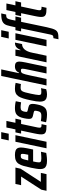

<svg xmlns="http://www.w3.org/2000/svg" viewBox="1041 -1848 979 3149"><g transform="rotate(-90 1530.5 -273.5)"><path d="M-24 0 -6 -85 209 -417H68L88 -510H357L338 -425L122 -93H269L249 0Z M470 8Q418 8 388 -4Q358 -16 345 -40.5Q332 -65 332 -103Q332 -132 338.5 -170Q345 -208 354 -254Q369 -324 383 -374Q397 -424 418 -456Q439 -488 473 -503Q507 -518 561 -518Q608 -518 635 -508Q662 -498 674 -476.5Q686 -455 686 -420Q686 -401 682.5 -376Q679 -351 673.5 -321Q668 -291 660 -255L653 -220H457Q450 -187 446 -164.5Q442 -142 442 -126Q442 -109 448.5 -100.5Q455 -92 470 -88.5Q485 -85 507 -85Q519 -85 538 -86Q557 -87 578 -88.5Q599 -90 616 -91L597 -5Q582 -2 560.5 1Q539 4 515.5 6Q492 8 470 8ZM474 -300H567L570 -315Q576 -341 579 -361.5Q582 -382 582 -394Q582 -407 578.5 -413Q575 -419 567.5 -421Q560 -423 548 -423Q532 -423 522 -419.5Q512 -416 504.5 -404Q497 -392 490 -367Q483 -342 474 -300Z M802 -620 828 -743H938L912 -620ZM673 0 780 -510H888L780 0Z M1051 0Q1008 0 979 -3.5Q950 -7 933 -16.5Q916 -26 908.5 -43Q901 -60 901 -86Q901 -100 902.5 -116.5Q904 -133 908 -153.5Q912 -174 917 -200L963 -417H914L934 -510H983L1014 -658H1122L1091 -510H1159L1139 -417H1072L1020 -173Q1017 -161 1015 -149.5Q1013 -138 1012 -129Q1011 -120 1011 -114Q1011 -101 1016 -93.5Q1021 -86 1034 -83.5Q1047 -81 1069 -81Z M1226 8Q1204 8 1180.5 5.5Q1157 3 1135.5 0Q1114 -3 1100 -8L1119 -93Q1126 -92 1137 -90.5Q1148 -89 1160 -87.5Q1172 -86 1184 -85.5Q1196 -85 1206 -85Q1227 -85 1242 -89.5Q1257 -94 1266.5 -105.5Q1276 -117 1281 -138Q1284 -149 1286.5 -161.5Q1289 -174 1289 -185Q1289 -199 1282 -202.5Q1275 -206 1262 -210L1202 -224Q1178 -230 1166.5 -243.5Q1155 -257 1155 -287Q1155 -304 1158 -325.5Q1161 -347 1166 -370Q1175 -414 1189 -442.5Q1203 -471 1223 -488Q1243 -505 1270.5 -511.5Q1298 -518 1333 -518Q1353 -518 1374 -516Q1395 -514 1413.5 -511Q1432 -508 1445 -504L1427 -417Q1415 -419 1400 -421Q1385 -423 1370.5 -424Q1356 -425 1343 -425Q1325 -425 1312.5 -421Q1300 -417 1291.5 -406Q1283 -395 1277 -375Q1275 -364 1272.5 -353Q1270 -342 1270 -331Q1270 -320 1276 -316Q1282 -312 1294 -309L1349 -296Q1363 -293 1375 -286.5Q1387 -280 1394 -266.5Q1401 -253 1401 -225Q1401 -212 1398.5 -193Q1396 -174 1391 -151Q1382 -105 1368.5 -74Q1355 -43 1336 -25Q1317 -7 1290 0.5Q1263 8 1226 8Z M1557 8Q1513 8 1487 -4.5Q1461 -17 1449.5 -43Q1438 -69 1438 -108Q1438 -136 1443.5 -172.5Q1449 -209 1459 -254Q1474 -329 1490 -380Q1506 -431 1526 -461Q1546 -491 1575.5 -504.5Q1605 -518 1647 -518Q1676 -518 1701.5 -515Q1727 -512 1746 -507L1727 -420Q1714 -422 1698 -423.5Q1682 -425 1670 -425Q1649 -425 1634.5 -420Q1620 -415 1609.5 -398Q1599 -381 1589.5 -347Q1580 -313 1568 -256Q1559 -208 1553 -177.5Q1547 -147 1547 -127Q1547 -109 1552.5 -99.5Q1558 -90 1569.5 -87.5Q1581 -85 1599 -85Q1613 -85 1629.5 -86.5Q1646 -88 1659 -91L1642 -5Q1620 1 1598.5 4.5Q1577 8 1557 8Z M1703 0 1859 -743H1967L1905 -451H1913Q1925 -477 1940.5 -491.5Q1956 -506 1975 -512Q1994 -518 2014 -518Q2044 -518 2061.5 -510.5Q2079 -503 2087 -486.5Q2095 -470 2095 -443Q2095 -427 2091 -401.5Q2087 -376 2081 -345L2008 0H1900L1960 -287Q1970 -331 1974 -356Q1978 -381 1978 -393Q1978 -411 1970.5 -415.5Q1963 -420 1945 -420Q1930 -420 1919 -413Q1908 -406 1900 -389Q1892 -372 1884.5 -342.5Q1877 -313 1867 -267L1810 0Z M2083 0 2190 -510H2293L2280 -428H2287Q2302 -464 2319.5 -483.5Q2337 -503 2359 -510.5Q2381 -518 2407 -518L2382 -401Q2356 -401 2334 -390.5Q2312 -380 2294 -359.5Q2276 -339 2262 -306.5Q2248 -274 2239 -228L2191 0Z M2474 -620 2500 -743H2610L2584 -620ZM2345 0 2452 -510H2560L2452 0Z M2461 196 2479 113Q2503 113 2514 108Q2525 103 2530 91.5Q2535 80 2539 61L2639 -417H2590L2610 -510H2658L2676 -593Q2683 -626 2691.5 -650.5Q2700 -675 2714.5 -693Q2729 -711 2751 -722Q2773 -733 2805.5 -738Q2838 -743 2885 -743L2867 -662Q2838 -662 2822.5 -656.5Q2807 -651 2798.5 -633.5Q2790 -616 2781 -578L2767 -510H2835L2815 -417H2747L2659 3Q2647 57 2636 92.5Q2625 128 2611.5 149Q2598 170 2578.5 180Q2559 190 2530.5 193Q2502 196 2461 196Z M2977 0Q2934 0 2905 -3.5Q2876 -7 2859 -16.5Q2842 -26 2834.5 -43Q2827 -60 2827 -86Q2827 -100 2828.5 -116.5Q2830 -133 2834 -153.5Q2838 -174 2843 -200L2889 -417H2840L2860 -510H2909L2940 -658H3048L3017 -510H3085L3065 -417H2998L2946 -173Q2943 -161 2941 -149.5Q2939 -138 2938 -129Q2937 -120 2937 -114Q2937 -101 2942 -93.5Q2947 -86 2960 -83.5Q2973 -81 2995 -81Z"/></g></svg>

Font: Saira ExtraCondensed
Style: Bold Italic
Weight: 700
Width: 2
Italic angle: -12°
Designer: Hector Gatti with collaboration of the Omnibus-Type team
Foundry: Omnibus-Type
Version: Version 1.101